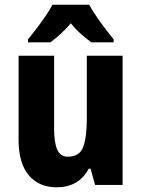

<svg xmlns="http://www.w3.org/2000/svg" viewBox="-20 -852 601 816"><path d="M501 -615V-66H384L365 -135H357Q336 -95 301.5 -75.5Q267 -56 221 -56Q145 -56 102 -107.5Q59 -159 59 -258V-615H210V-303Q210 -245 223.5 -215.5Q237 -186 268 -186Q319 -186 334 -228.5Q349 -271 349 -347V-615ZM359 -832Q377 -799 405.5 -759.5Q434 -720 463 -685V-672H368Q349 -686 325.5 -706.5Q302 -727 281 -753Q258 -726 235 -705.5Q212 -685 194 -672H99V-685Q115 -704 135.5 -731Q156 -758 174.5 -785Q193 -812 203 -832Z"/></svg>

Font: Noto Sans Malayalam UI Condensed ExtraBold
Style: Regular
Weight: 800
Width: 3
Designer: Jelle Bosma - Monotype Design Team
Foundry: Monotype Imaging Inc.
Version: Version 2.104; ttfautohint (v1.8.4.7-5d5b)